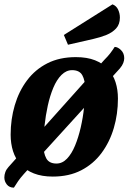

<svg xmlns="http://www.w3.org/2000/svg" viewBox="-21 -793 592 884"><path d="M222 20Q172 20 135 5.5Q98 -9 74 -35.5Q50 -62 39 -97Q28 -132 28 -173Q28 -244 47 -308.5Q66 -373 103.5 -423Q141 -473 197 -501.5Q253 -530 328 -530Q380 -530 416.5 -515.5Q453 -501 476.5 -475Q500 -449 511 -414.5Q522 -380 522 -339Q522 -268 503 -203.5Q484 -139 446.5 -88.5Q409 -38 353 -9Q297 20 222 20ZM239 -40Q266 -40 287.5 -62.5Q309 -85 324.5 -122.5Q340 -160 350.5 -205.5Q361 -251 366 -298Q371 -345 371 -385Q371 -423 358 -446.5Q345 -470 311 -470Q284 -470 262 -448Q240 -426 224.5 -389Q209 -352 199 -306.5Q189 -261 184 -214Q179 -167 179 -125Q179 -88 192 -64Q205 -40 239 -40ZM43 71Q22 71 10.5 56.5Q-1 42 -1 24Q-1 12 3.5 -0.5Q8 -13 18 -24L459 -517Q476 -534 486 -547Q496 -560 507 -577Q521 -577 536 -562.5Q551 -548 551 -525Q551 -515 546.5 -503Q542 -491 531 -478L89 8Q72 27 62.5 41Q53 55 43 71ZM292 -587 273 -632 497 -773Q515 -766 523 -748.5Q531 -731 531 -712Q531 -681 513.5 -662Q496 -643 468.5 -632Q441 -621 410 -614Z"/></svg>

Font: Sansita Swashed Light SemiBold
Style: Regular
Weight: 600
Version: Version 1.003